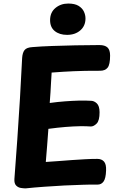

<svg xmlns="http://www.w3.org/2000/svg" viewBox="-20 -1026 663 1061"><path d="M121.3 15Q110.3 15 95.1 12.6Q79.8 10.2 68.9 -1.1Q58 -12.4 59.6 -37.1Q67.8 -143.7 75.7 -256.8Q83.6 -370 90.4 -483.6Q97.3 -597.1 102.3 -705.2Q104.3 -735.4 116 -749.7Q127.7 -764 159.9 -765.8Q207.2 -769.8 268.4 -771.9Q329.7 -774 396.9 -775.5Q464.1 -777 529.2 -777Q559.7 -777 574.1 -763.6Q588.4 -750.1 588.4 -718.9Q588.4 -669.3 574.8 -652.2Q561.2 -635 533.1 -635Q486.7 -635 452.2 -634.5Q417.7 -634 388.3 -632.5Q359 -631 330.2 -629.5Q301.4 -628 265.4 -625Q263.4 -591.4 261.8 -565.8Q260.2 -540.1 259 -515.3Q257.8 -490.6 254.8 -457Q298.8 -463 338.8 -466Q378.8 -469 415.3 -470Q451.8 -471 482.8 -469Q499.8 -469 514.9 -454.8Q530 -440.6 530.2 -406Q530.4 -359.6 514.2 -343.3Q498 -327 482 -327Q457 -329 421.6 -328.5Q386.2 -328 342.8 -324.5Q299.4 -321 247.4 -314Q243.4 -263.9 240.4 -220.4Q237.3 -177 233.1 -131Q268.1 -133 304.4 -136Q340.7 -139 377.3 -141.5Q414 -144 449.6 -146Q485.2 -148 517.7 -148Q541.6 -148 554.7 -133.3Q567.8 -118.6 566.2 -83.7Q564.7 -39.8 552.3 -22.9Q540 -6 520 -6Q500 -6 479.5 -6Q459 -6 439 -5Q392 -4 335.8 -1Q279.7 2 224 6Q168.3 10 121.3 15ZM350.7 -833.3Q308.9 -833.3 282.8 -854.2Q256.8 -875 256.8 -914.7Q256.8 -957.4 286.3 -981.9Q315.8 -1006.4 357.1 -1006.4Q393.3 -1006.4 414.1 -993.7Q434.8 -980.9 443.6 -962.1Q452.4 -943.3 452.4 -924.1Q452.4 -883.2 423.9 -858.3Q395.3 -833.3 350.7 -833.3Z"/></svg>

Font: Playpen Sans Arabic
Style: Regular
Weight: 400
Designer: Azza Alameddine, Laura Meseguer, Veronika Burian, José Scaglione
Foundry: TypeTogether
Version: Version 2.000